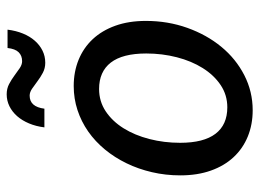

<svg xmlns="http://www.w3.org/2000/svg" viewBox="-119 -631 758 560"><g transform="rotate(-90 260.0 -351.0)"><path d="M28.5 0ZM227 -67Q263 -67 292 -86.5Q321 -106 341.5 -138.8Q362 -171.5 373 -214.2Q384 -257 384 -303.5Q384 -372.5 357.5 -406.8Q331 -441 280.5 -441Q244.5 -441 215.5 -421.8Q186.5 -402.5 166 -369.8Q145.5 -337 134.5 -294.2Q123.5 -251.5 123.5 -204.5Q123.5 -136 149.8 -101.5Q176 -67 227 -67ZM218.5 7Q177 7 142 -7.2Q107 -21.5 81.8 -48.5Q56.5 -75.5 42.5 -114.8Q28.5 -154 28.5 -204Q28.5 -247 37.8 -286.8Q47 -326.5 63.8 -361Q80.5 -395.5 104 -424Q127.5 -452.5 156.5 -472.8Q185.5 -493 219 -504Q252.5 -515 289 -515Q330.5 -515 365.5 -500.8Q400.5 -486.5 425.8 -459.5Q451 -432.5 465 -393.5Q479 -354.5 479 -304.5Q479 -240.5 458.8 -183.8Q438.5 -127 403.5 -84.5Q368.5 -42 320.8 -17.5Q273 7 218.5 7ZM361.5 -665.5Q377.5 -665.5 387.5 -675.5Q397.5 -685.5 400 -708H453.5Q450.5 -683.5 442.2 -663.2Q434 -643 421.2 -628.5Q408.5 -614 392.2 -606Q376 -598 357 -598Q341 -598 327.8 -605Q314.5 -612 303 -620.8Q291.5 -629.5 281.2 -636.5Q271 -643.5 261 -643.5Q228.5 -643.5 223 -600.5H168.5Q171.5 -625 180 -645.2Q188.5 -665.5 201.2 -680Q214 -694.5 230.2 -702.5Q246.5 -710.5 265 -710.5Q281.5 -710.5 294.8 -703.5Q308 -696.5 319.5 -688Q331 -679.5 341.2 -672.5Q351.5 -665.5 361.5 -665.5Z"/></g></svg>

Font: Lato Medium
Style: Italic
Weight: 500
Italic angle: -7°
Designer: Lukasz Dziedzic
Foundry: tyPoland Lukasz Dziedzic
Version: Version 2.006; 2014-01-15